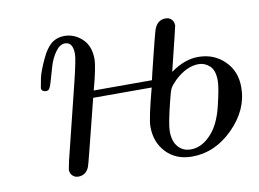

<svg xmlns="http://www.w3.org/2000/svg" viewBox="-57 -524 832 617"><g transform="rotate(-10 359.0 -215.5)"><path d="M83 -290Q85 -302.2 88.9 -321.5Q92.8 -340.8 110.4 -379.4Q127.9 -418 149.9 -432.1Q166 -441.9 186 -441.9Q218.3 -441.9 243.7 -418.5Q269 -395 269 -352.1Q269 -326.2 249 -252.9H439Q439.9 -258.8 456.1 -324Q472.2 -389.2 477.1 -405.8Q486.8 -440.9 516.1 -440.9Q528.3 -440.9 535.6 -433.3Q543 -425.8 543 -413.1Q543 -410.2 507.8 -268.1Q554.7 -301.3 598.1 -300.8Q648.9 -300.8 683.3 -267.3Q717.8 -233.9 717.8 -181.2Q717.8 -107.9 658.4 -48.3Q599.1 11.2 523.9 11.2Q472.2 11.2 440.2 -22Q408.2 -55.2 408.2 -106.9Q408.2 -132.8 434.1 -230H243.2Q243.2 -229 230 -177.5Q216.8 -126 203.4 -72Q189.9 -18.1 188 -14.2Q178.2 10.7 152.8 11.2Q141.6 11.2 133.8 3.7Q126 -3.9 126 -16.1Q126 -18.1 131.8 -44.9L192.9 -292Q210 -361.8 210 -378.9Q210 -418 184.1 -418Q167 -418 152.6 -397.5Q138.2 -377 131.1 -352.1Q124 -327.1 117.4 -304.7Q110.8 -282.2 106 -279.8Q100.1 -275.9 91.6 -278.6Q83 -281.2 83 -290ZM466.8 -81.1Q466.8 -48.8 482.4 -30.5Q498 -12.2 523.9 -12.2Q560.1 -12.2 590.8 -45.9Q618.7 -75.7 632.8 -133.8Q647 -191.9 647 -214.8Q647 -249 631.1 -263.4Q615.2 -277.8 595.2 -277.8Q556.2 -277.8 517.1 -241.2Q501 -225.1 496.6 -216.1Q492.2 -207 484.9 -176.8Q466.8 -105 466.8 -81.1Z"/></g></svg>

Font: CMU Classical Serif
Style: Italic
Weight: 500
Italic angle: -14.04°
Version: Version 0.7.0